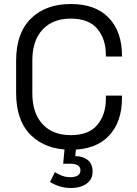

<svg xmlns="http://www.w3.org/2000/svg" viewBox="-20 -734 682 959"><path d="M60.5 -269.8V-430.2Q60.5 -569 134.6 -641.5Q208.8 -714 333.5 -714Q457.2 -714 523.2 -645Q589.2 -576 589.2 -456.8V-451.5H508.8V-459.2Q508.8 -539.2 466 -590.1Q423.2 -641 333.5 -641Q243.2 -641 192.4 -586Q141.5 -531 141.5 -432.2V-267.8Q141.5 -169.2 192.4 -114.1Q243.2 -59 333.5 -59Q423.2 -59 466 -110Q508.8 -161 508.8 -240.8V-256.5H589.2V-243.2Q589.2 -124 523.2 -55Q457.2 14 333.5 14Q208.8 14 134.6 -58.5Q60.5 -131 60.5 -269.8ZM229.8 174.8 254.2 126Q271 136.5 290.2 143.8Q309.5 151 332.8 151Q353.5 151 367.6 142.9Q381.8 134.8 381.8 116.8Q381.8 100.5 368.8 92.1Q355.8 83.8 332 83.8H295.5L305.5 -21.5H362.2L356 45.8Q394.8 45.8 418.6 65.6Q442.5 85.5 442.5 123.5Q442.5 151 427.6 169.2Q412.8 187.5 388.2 196.2Q363.8 205 334.2 205Q303.8 205 277 196.4Q250.2 187.8 229.8 174.8Z"/></svg>

Font: Space 7353
Style: Regular
Weight: 400
Designer: Christine Claussen + Ruben Lyon  (Space 7353)
Version: Version 1.000;FEAKit 1.0